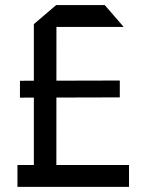

<svg xmlns="http://www.w3.org/2000/svg" viewBox="-20 -728 571 748"><path d="M48 0V-85.2H482.6V0ZM57.7 -347.6V-413.3L446.7 -414.3V-348.6ZM111.9 -85.2V-634.1L198.9 -708.3H199.9L199.6 -85.2ZM199.9 -623.1V-708.3H388.1L460.9 -624.1V-623.1Z"/></svg>

Font: Foldit Thin
Style: Regular
Weight: 100
Designer: Sophia Tai
Foundry: Sophia Tai
Version: Version 1.003